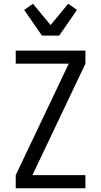

<svg xmlns="http://www.w3.org/2000/svg" viewBox="-20 -1005 540 1025"><path d="M64 0V-70L347 -665H64V-735H436V-665L153 -70H436V0ZM204 -815 109 -952 156 -985 250 -871 344 -985 391 -952 296 -815Z"/></svg>

Font: Iosevka Fixed
Style: Regular
Weight: 400
Monospace: yes
Designer: Belleve Invis
Foundry: Belleve Invis
Version: Version 33.2.4